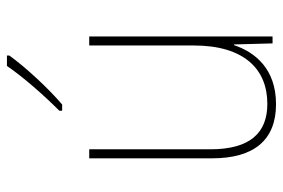

<svg xmlns="http://www.w3.org/2000/svg" viewBox="-151 -654 815 553"><g transform="rotate(-90 256.5 -377.5)"><path d="M373 -758V-765H343C312 -719 259 -659 214 -614V-606H232C280 -647 339 -711 373 -758ZM428 -528H402V-227C402 -82 334 -15 234 -15C150 -15 103 -65 103 -179V-528H77V-174C77 -53 130 10 233 10C335 10 383 -51 403 -111H405L408 0H428Z"/></g></svg>

Font: Noto Sans Sinhala SemiCondensed Thin
Style: Regular
Weight: 100
Width: 4
Designer: Jelle Bosma - Monotype Design Team
Foundry: Monotype Imaging Inc.
Version: Version 2.006